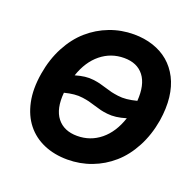

<svg xmlns="http://www.w3.org/2000/svg" viewBox="-130 -874 1042 1021"><g transform="rotate(20 391.0 -363.5)"><path d="M745 -353.7Q730.5 -268.1 693.7 -198.9Q657 -129.6 604.9 -84.2Q552.9 -38.7 488.5 -14.4Q424 9.9 353 9.9Q278.8 9.9 219.1 -15.8Q159.4 -41.5 120.6 -90.4Q81.7 -139.2 66.8 -210.2Q51.8 -281.2 66.8 -371.8Q81 -457.4 117.7 -527Q154.5 -596.6 206.7 -642.2Q258.9 -687.9 323.7 -712.5Q388.5 -737.2 459.9 -737.2Q518.8 -737.2 569.1 -720.5Q619.3 -703.8 657 -671.9Q694.6 -639.9 718.6 -593.2Q742.5 -546.5 749.5 -486.5Q756.4 -426.5 745 -353.7ZM358.7 -126.1Q433.2 -126.1 490.2 -172.4Q547.2 -218.8 575.6 -304.7Q545.1 -295.5 519.2 -292.3Q493.3 -289.1 469.3 -291.9Q445.3 -294.7 431.1 -298.3Q416.9 -301.8 392.4 -309.3Q368.6 -316.8 354.9 -320.1Q341.3 -323.5 317.8 -326.9Q294.4 -330.3 269.2 -327.8Q244 -325.3 214.8 -317.8Q206.3 -224.8 245 -175.4Q283.7 -126.1 358.7 -126.1ZM596.6 -410.9Q603.3 -503.2 565.7 -552.2Q528.1 -601.2 453.8 -601.2Q379.6 -601.2 322.4 -555Q265.3 -508.9 236.9 -424.4Q266 -432.9 290.8 -435.9Q315.7 -438.9 339 -435.9Q362.2 -432.9 375.9 -429.5Q389.6 -426.1 413.7 -418.7Q437.9 -411.2 451.9 -407.8Q465.9 -404.5 490.1 -401.1Q514.2 -397.7 540.1 -400.4Q566.1 -403.1 596.6 -410.9Z"/></g></svg>

Font: Karasuma Gothic
Style: Bold Italic
Weight: 700
Italic angle: 9.39998°
Designer: Rasmus Andersson / Ryoko Nishizuka
Foundry: Genbu
Version: Version 1.00